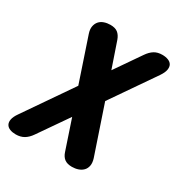

<svg xmlns="http://www.w3.org/2000/svg" viewBox="-190 -871 963 1012"><g transform="rotate(30 292.0 -365.0)"><path d="M550 -642 368 -378 466 -88Q474 -63 470.5 -44.5Q467 -26 455.5 -14Q444 -2 426.5 4Q409 10 389 10Q360 10 343.5 -2.5Q327 -15 319 -40L259 -219L135 -40Q118 -15 97 -2.5Q76 10 47 10Q27 10 11.5 4Q-4 -2 -11 -14.5Q-18 -27 -14.5 -45.5Q-11 -64 6 -88L205 -377L116 -642Q108 -666 111.5 -684.5Q115 -703 126 -715.5Q137 -728 154.5 -734Q172 -740 192 -740Q221 -740 237 -727.5Q253 -715 262 -690L315 -535L422 -690Q439 -715 459 -727.5Q479 -740 508 -740Q528 -740 543.5 -734Q559 -728 566 -716Q573 -704 570 -685.5Q567 -667 550 -642Z"/></g></svg>

Font: Maple Mono NL ExtraBold
Style: Italic
Weight: 800
Italic angle: -10°
Monospace: yes
Designer: subframe7536
Version: Version 7.000